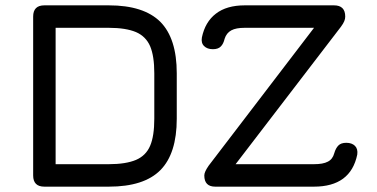

<svg xmlns="http://www.w3.org/2000/svg" viewBox="-20 -698 1410 718"><path d="M387 0C387 0 387 0 387 0C474.5 0 539 -20.5 580 -62C620.5 -103 641 -167 641 -254C641 -254 641 -424 641 -424C641 -424 641 -424 641 -424C641 -511 620.5 -575 579.5 -616.5C538 -657.5 474 -678 387 -678C387 -678 146 -678 146 -678C146 -678 146 -678 146 -678C118 -678 104 -664 104 -636C104 -636 104 -42 104 -42C104 -42 104 -42 104 -42C104 -14 118 0 146 0C146 0 387 0 387 0ZM188 -594C188 -594 387 -594 387 -594C387 -594 387 -594 387 -594C429.5 -594 463.5 -588.5 488.5 -578C513 -567.5 531 -549.5 541.5 -525C552 -500 557 -466.5 557 -424C557 -424 557 -254 557 -254C557 -254 557 -254 557 -254C557 -211.5 552 -177.5 541.5 -153C531 -128 513 -110.5 488.5 -100C463.5 -89.5 429.5 -84 387 -84C387 -84 188 -84 188 -84C188 -84 188 -594 188 -594ZM1154 0C1154 0 1154 0 1154 0C1245.5 0 1299.5 -40 1316 -120C1316 -120 1316 -120 1316 -120C1318 -134 1315 -145 1307.5 -152.5C1300 -160 1289 -164 1275 -164C1275 -164 1275 -164 1275 -164C1261.5 -164 1252 -160.5 1245.5 -154C1239 -147.5 1233.5 -137.5 1230 -125C1230 -125 1230 -125 1230 -125C1226 -110 1218 -99.5 1206 -93.5C1194 -87 1176.5 -84 1154 -84C1154 -84 858 -84 858 -84C858 -84 858 -80 858 -80C858 -80 1255 -598 1255 -598C1255 -598 1255 -598 1255 -598C1261 -606 1265 -613 1267.5 -619C1270 -625 1271 -630.5 1271 -636C1271 -636 1271 -636 1271 -636C1271 -664 1257 -678 1229 -678C1229 -678 895 -678 895 -678C895 -678 895 -678 895 -678C850 -678 814 -667.5 787.5 -647C760.5 -626.5 743 -596.5 735 -558C735 -558 735 -558 735 -558C732.5 -544 735.5 -533 743.5 -525.5C751 -518 762 -514 776 -514C776 -514 776 -514 776 -514C789.5 -514 799.5 -517.5 806 -524.5C812.5 -531 817 -540.5 820 -553C820 -553 820 -553 820 -553C824.5 -567.5 833 -578 845 -584.5C857 -591 873.5 -594 895 -594C895 -594 1162 -594 1162 -594C1162 -594 1162 -604 1162 -604C1162 -604 760 -78 760 -78C760 -78 760 -78 760 -78C754.5 -70 750.5 -63 748 -57.5C745.5 -52 744 -46.5 744 -42C744 -42 744 -42 744 -42C744 -14 757.5 0 785 0C785 0 1154 0 1154 0Z"/></svg>

Font: Jura-Fortis-Bold
Style: Bold
Weight: 500
Designer: Daniel Johnson, Alexei Vanyashin, Mirko Velimirovic
Foundry: Daniel Johnson
Version: ""